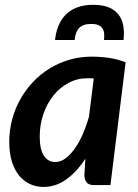

<svg xmlns="http://www.w3.org/2000/svg" viewBox="-20 -750 561 778"><path d="M360 -432Q353 -432.5 346.8 -432.8Q340.5 -433 334.5 -433Q293 -433 257.5 -414Q222 -395 196.2 -362.8Q170.5 -330.5 155.8 -287.8Q141 -245 141 -197.5Q141 -143.5 158 -118.5Q175 -93.5 204.5 -93.5Q225 -93.5 244.8 -107.8Q264.5 -122 282.2 -146.8Q300 -171.5 314.8 -205Q329.5 -238.5 340.5 -277ZM326 -107Q292 -54.5 249.2 -23.5Q206.5 7.5 156 7.5Q127 7.5 101.8 -4Q76.5 -15.5 57.8 -38.2Q39 -61 28.2 -95.2Q17.5 -129.5 17.5 -175.5Q17.5 -221.5 29 -265Q40.5 -308.5 61.8 -346.8Q83 -385 113 -417Q143 -449 180.2 -472Q217.5 -495 260.8 -507.8Q304 -520.5 352 -520.5Q386.5 -520.5 421.2 -515.5Q456 -510.5 489 -497.5L427.5 0H362Q338.5 0 330.2 -11.8Q322 -23.5 322 -41ZM358 -730.5Q397.5 -730.5 422.8 -719.2Q448 -708 462 -688.5Q476 -669 480 -643Q484 -617 480.5 -588H401.5Q403 -603 401.8 -615Q400.5 -627 394.8 -635.5Q389 -644 378 -648.5Q367 -653 349 -653Q331.5 -653 319.5 -648.5Q307.5 -644 299.8 -635.5Q292 -627 288 -615Q284 -603 282.5 -588H203Q206 -617 216 -643Q226 -669 244.2 -688.5Q262.5 -708 290.5 -719.2Q318.5 -730.5 358 -730.5Z"/></svg>

Font: Lato 2
Style: Bold Italic
Weight: 700
Italic angle: -7°
Designer: Lukasz Dziedzic with Adam Twardoch and Botio Nikoltchev
Foundry: tyPoland Lukasz Dziedzic
Version: Version 2.015; 2015-08-06; http://www.latofonts.com/